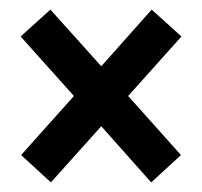

<svg xmlns="http://www.w3.org/2000/svg" viewBox="-20 -479 421 400"><path d="M247 -279 357 -156 295 -99 191 -216 86 -99 24 -156 134 -279 23 -403 85 -459 191 -341 296 -459 358 -403Z"/></svg>

Font: Cabin Condensed SemiBold
Style: Regular
Weight: 600
Width: 3
Designer: Pablo Impallari
Foundry: Pablo Impallari. http://www.impallari.com Igino Marini. http://www.ikern.com
Version: Version 2.200